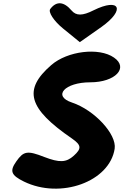

<svg xmlns="http://www.w3.org/2000/svg" viewBox="-20 -1192 744 1157"><path d="M289 -800C117 -651 150 -538 414 -357C470 -318 473 -297 425 -254C379 -212 338 -211 247 -246C145 -286 122 -282 78 -219C37 -161 47 -136 124 -98C345 10 641 -97 671 -296C684 -383 549 -529 414 -574C295 -613 370 -696 524 -696C674 -696 757 -783 667 -845C577 -908 387 -885 289 -800ZM283 -1138C269 -1120 304 -1066 359 -1021L461 -938L592 -1030C738 -1134 702 -1208 544 -1130C477 -1096 439 -1096 411 -1129C365 -1183 320 -1187 283 -1138Z"/></svg>

Font: Hussar Skorodowane
Style: Ky
Weight: 700
Foundry: Cannot Into Space Fonts
Version: Version 0.892